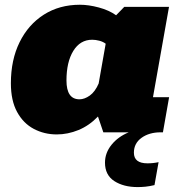

<svg xmlns="http://www.w3.org/2000/svg" viewBox="-20 -552 785 801"><path d="M216.8 8.8Q164.6 8.8 120.8 -14.4Q77.1 -37.6 51.3 -85Q25.4 -132.3 25.4 -204.6Q25.4 -302.2 61.8 -376Q98.1 -449.7 163.1 -491Q228 -532.2 313.5 -532.2Q349.6 -532.2 392.3 -520.8Q435.1 -509.3 464.4 -488.3L498.5 -523.4H685.1L618.2 -146.5H685.5L659.7 0H411.1L388.7 -65.9Q352.1 -27.8 307.4 -9.5Q262.7 8.8 216.8 8.8ZM311.5 -137.7Q332.5 -137.7 354.5 -153.3Q376.5 -168.9 391.6 -203.6L420.9 -369.6Q410.2 -377.9 394.5 -382.1Q378.9 -386.2 364.7 -386.2Q314.5 -386.2 285.9 -339.8Q257.3 -293.5 257.3 -216.3Q257.3 -137.7 311.5 -137.7ZM554.2 228.5Q495.6 228.5 456.8 203.4Q418 178.2 418 126.5Q418 85.9 445.3 52Q472.7 18.1 517.1 0H649.9Q602.5 0 570.6 22.9Q538.6 45.9 538.6 85Q538.6 129.4 595.2 129.4Q619.1 129.4 641.6 124.5L624.5 220.2Q604 225.1 587.2 226.8Q570.3 228.5 554.2 228.5Z"/></svg>

Font: Bevan
Style: Italic
Weight: 400
Italic angle: -10°
Designer: Vernon Adams
Foundry: Vernon Adams
Version: Version 2.100; ttfautohint (v1.8.3)